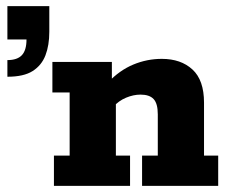

<svg xmlns="http://www.w3.org/2000/svg" viewBox="-20 -603 742 623"><path d="M4 -354V-408Q36 -408 51 -424Q66 -440 66 -475H4V-583H140V-500Q140 -456 127.5 -423.5Q115 -391 86 -372.5Q57 -354 4 -354ZM155 0V-98H206V-303H150V-402H343V-337L330 -335Q368 -375 412.5 -393.5Q457 -412 505 -412Q567 -412 604.5 -377.5Q642 -343 642 -270V-98H688V0H441V-98H492V-232Q492 -267 478.5 -281.5Q465 -296 436 -296Q413 -296 389 -286Q365 -276 346 -255L356 -290V-98H402V0Z"/></svg>

Font: Rokkitt SemiBold ExtraBold
Style: Regular
Weight: 800
Version: Version 3.103